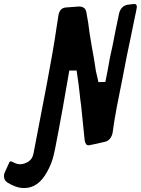

<svg xmlns="http://www.w3.org/2000/svg" viewBox="-217 -766 715 975"><path d="M-94 189Q-117 189 -138.5 181Q-160 173 -178.5 161.5Q-197 150 -197 128Q-197 119 -193 110L-173 66Q-168 53 -164 53Q-159 53 -144.5 60.5Q-130 68 -114 68Q-95 68 -74 55.5Q-53 43 -47 14L22 -346Q55 -520 71 -632L80 -689Q86 -725 117 -728L184 -733Q218 -733 222 -701Q232 -650 238 -597L249 -530Q261 -468 270 -405L283 -349L318 -350L329 -405Q342 -483 354 -531Q370 -615 388 -699Q398 -736 431 -742L466 -746Q478 -745 478 -731Q478 -725 466 -670L443 -558Q433 -515 402 -353L376 -222Q362 -148 355 -93Q352 -75 341.5 -62Q331 -49 316 -46Q238 -28 233 -28Q217 -28 213 -53L195 -230Q190 -264 187 -296Q184 -328 172 -408H135Q95 -176 80 -100Q61 5 51 39Q41 73 22 107Q-23 189 -94 189Z"/></svg>

Font: Bangerz
Style: Regular
Weight: 400
Designer: vernon adams
Foundry: Vernon Adams
Version: Version 2.10;February 7, 2025;FontCreator 13.0.0.2683 64-bit